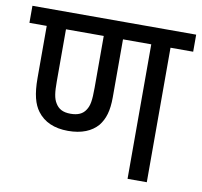

<svg xmlns="http://www.w3.org/2000/svg" viewBox="-72 -699 816 776"><g transform="rotate(10 336.0 -311.0)"><path d="M579 -552H672V-622H0V-552H71V-338C71 -272 82 -232 103 -204C130 -168 172 -149 229 -149C285 -149 325 -166 351 -196C373 -224 384 -258 384 -315V-552H500V0H579ZM227 -219C195 -219 177 -230 165 -250C153 -269 150 -294 150 -338V-552H305V-340C305 -286 301 -265 289 -247C277 -228 257 -219 227 -219Z"/></g></svg>

Font: Noto Sans Devanagari SemiCondensed
Style: Regular
Weight: 400
Width: 4
Designer: Jelle Bosma - Monotype Design Team
Foundry: Monotype Imaging Inc.
Version: Version 2.004